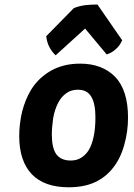

<svg xmlns="http://www.w3.org/2000/svg" viewBox="-20 -794 582 834"><path d="M328.1 -517.6Q254.9 -517.6 200.2 -486.3Q146.5 -455.1 115.2 -404.3Q89.8 -362.3 76.2 -309.6Q63.5 -255.9 63.5 -203.1Q63.5 -94.7 118.2 -37.1Q172.9 19.5 278.3 19.5Q343.8 19.5 391.6 -2Q439.5 -24.4 470.7 -64.5Q503.9 -106.4 519.5 -164.1Q536.1 -221.7 536.1 -283.2Q536.1 -401.4 480.5 -460Q423.8 -517.6 328.1 -517.6ZM318.4 -404.3Q359.4 -404.3 377 -373Q394.5 -342.8 394.5 -284.2Q394.5 -236.3 386.7 -200.2Q378.9 -164.1 365.2 -141.6Q353.5 -123 335 -110.4Q315.4 -96.7 287.1 -96.7Q245.1 -96.7 224.6 -124Q205.1 -151.4 205.1 -210Q205.1 -240.2 210.9 -280.3Q217.8 -320.3 234.4 -350.6Q247.1 -374 267.6 -388.7Q288.1 -404.3 318.4 -404.3ZM180.7 -636.7Q183.6 -611.3 194.3 -589.8Q205.1 -569.3 221.7 -553.7Q264.6 -592.8 349.6 -669.9Q373 -641.6 443.4 -557.6Q465.8 -564.5 482.4 -580.1Q500 -594.7 510.7 -619.1Q474.6 -670.9 403.3 -774.4Q377 -774.4 349.6 -771.5Q322.3 -767.6 300.8 -758.8Q260.7 -718.8 180.7 -636.7Z"/></svg>

Font: cl
Style: Bold Italic
Weight: 400
Designer: Mitja Miklavcic
Version: Version 7.504; 2011; Build 1022